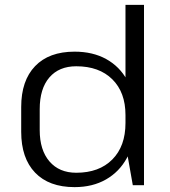

<svg xmlns="http://www.w3.org/2000/svg" viewBox="-20 -760 698 788"><path d="M286 8Q181 8 124 -51.5Q67 -111 67 -219V-321Q67 -429 124 -488.5Q181 -548 286 -548Q361 -548 416 -517.5Q471 -487 501.5 -431.5Q532 -376 532 -300V-245Q532 -169 501 -112Q470 -55 415 -23.5Q360 8 286 8ZM293 -51Q387 -51 441 -105.5Q495 -160 495 -255V-288Q495 -381 441 -434.5Q387 -488 293 -488Q222 -488 182.5 -442Q143 -396 143 -312V-226Q143 -144 183 -97.5Q223 -51 293 -51ZM495 -170V-740H571V0H525Z"/></svg>

Font: Pathway Extreme 8pt Thin Light
Style: Regular
Weight: 300
Version: Version 1.001;gftools[0.9.26]